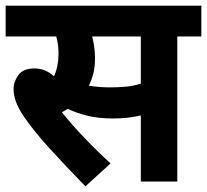

<svg xmlns="http://www.w3.org/2000/svg" viewBox="-20 -642 732 679"><path d="M607 -513V0H478V-234Q454 -228 429.5 -225.5Q405 -223 380 -223Q328 -223 288 -233Q248 -243 220 -257Q210 -251 199 -245Q233 -202 278.5 -154.5Q324 -107 371 -64L282 17Q210 -57 155 -117.5Q100 -178 65 -229Q44 -260 36 -283.5Q28 -307 28 -327Q28 -353 45 -376.5Q62 -400 102 -400Q141 -400 171 -372Q187 -408 187 -453Q187 -484 179 -513H0V-622H692V-513ZM368 -333Q400 -333 425.5 -335.5Q451 -338 478 -346V-513H306Q310 -497 313 -478Q316 -459 316 -435Q316 -406 310 -382Q304 -358 294 -339Q330 -333 368 -333Z"/></svg>

Font: Noto Sans SemiCondensed
Style: Bold Italic
Weight: 700
Width: 4
Italic angle: -12°
Designer: Monotype Design Team
Foundry: Monotype Imaging Inc.
Version: Version 2.013; ttfautohint (v1.8.4.7-5d5b)